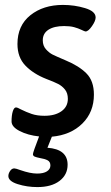

<svg xmlns="http://www.w3.org/2000/svg" viewBox="-20 -550 453 781"><path d="M362 -165Q362 -94 315 -47.5Q268 -1 191 6L173 51Q255 57 255 120Q255 161 222 186Q189 211 132 211Q90 211 52 199Q14 187 14 166Q14 156 21 145.5Q28 135 38 135Q44 135 63 142Q103 156 131 156Q157 156 171 147Q185 138 185 123Q185 108 173.5 102Q162 96 143 93Q128 90 121 87Q114 84 114 77Q114 70 139 5Q93 0 60 -17Q27 -34 27 -56Q27 -81 32 -97Q37 -113 45 -113Q51 -113 65 -105Q87 -94 109 -86.5Q131 -79 161 -79Q204 -79 230 -97.5Q256 -116 256 -148Q256 -171 244.5 -185.5Q233 -200 216.5 -208.5Q200 -217 168 -229Q115 -250 83 -283.5Q51 -317 51 -371Q51 -446 103.5 -488Q156 -530 236 -530Q283 -530 326 -517Q369 -504 369 -479Q369 -465 354 -443.5Q339 -422 328 -422Q325 -422 311.5 -428.5Q298 -435 281.5 -439.5Q265 -444 241 -444Q200 -444 177 -429Q154 -414 154 -386Q154 -364 167 -349.5Q180 -335 194 -328Q208 -321 248 -304Q301 -282 331.5 -251.5Q362 -221 362 -165Z"/></svg>

Font: Asap-MediumItalic
Style: Italic
Weight: 500
Italic angle: -6°
Designer: Pablo Cosgaya
Foundry: Omnibus-Type
Version: Version 2.000; ttfautohint (v1.8)